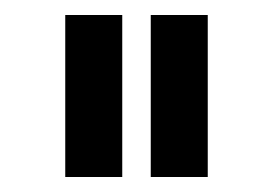

<svg xmlns="http://www.w3.org/2000/svg" viewBox="-20 -738 364 256"><path d="M67 -502V-718H143V-502ZM181 -502V-718H257V-502Z"/></svg>

Font: Raleway-v4020 Medium
Style: Regular
Weight: 500
Designer: Matt McInerney, Pablo Impallari, Rodrigo Fuenzalida
Foundry: Matt McInerney, Pablo Impallari, Rodrigo Fuenzalida
Version: Version 4.020;PS 004.020;hotconv 1.0.88;makeotf.lib2.5.64775